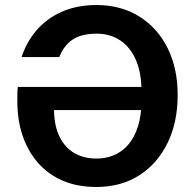

<svg xmlns="http://www.w3.org/2000/svg" viewBox="-20 -732 775 764"><path d="M364 12Q287 12 228.5 -13.5Q170 -39 130 -85.5Q90 -132 69.5 -193.5Q49 -255 49 -328Q49 -341 49 -355.5Q49 -370 51 -386H582V-294H195Q196 -229 218 -186Q240 -143 277.5 -122Q315 -101 364 -101Q401 -101 433.5 -114.5Q466 -128 490.5 -156.5Q515 -185 529 -229Q543 -273 543 -334V-369Q543 -443 520.5 -494Q498 -545 458 -571.5Q418 -598 365 -598Q304 -598 269 -574.5Q234 -551 216 -505H66Q85 -564 125 -611Q165 -658 225.5 -685Q286 -712 364 -712Q461 -712 534 -666.5Q607 -621 647 -540.5Q687 -460 687 -354Q687 -245 646.5 -162.5Q606 -80 533.5 -34Q461 12 364 12Z"/></svg>

Font: DM Sans 9pt
Style: Semibold
Weight: 600
Designer: Colophon Foundry, Jonny Pinhorn
Foundry: Colophon Foundry
Version: Version 4.004;gftools[0.9.30]